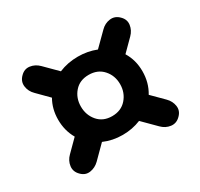

<svg xmlns="http://www.w3.org/2000/svg" viewBox="-116 -733 846 811"><g transform="rotate(-30 307.5 -328.0)"><path d="M73 -178 128 -233Q103 -276 103 -329.5Q103 -381.5 127 -423.5L73 -478Q53.5 -497 50.2 -522.8Q47 -548.5 67 -568Q86 -587.5 111 -584Q136 -580.5 155 -561.5L215.5 -501Q258.5 -519 308 -519Q355.5 -519 397 -502.5L459 -564Q478 -583.5 503.8 -586.8Q529.5 -590 549 -570Q568.5 -551 565 -526Q561.5 -501 542.5 -482L487.5 -427Q514 -384 514 -329.5Q514 -274 487 -229.5L542.5 -174Q561.5 -155 565 -130Q568.5 -105 549 -86Q529.5 -66 503.8 -69.2Q478 -72.5 459 -92L396.5 -154.5Q355 -137.5 308 -137.5Q258.5 -137.5 216.5 -156L155 -94.5Q136 -76 111 -72.2Q86 -68.5 67 -88Q47 -107.5 50.2 -133.2Q53.5 -159 73 -178ZM309 -228.5Q353 -228.5 379 -258.2Q405 -288 405 -329.5Q405 -371 379 -400.2Q353 -429.5 309 -429.5Q265 -429.5 239.5 -400.2Q214 -371 214 -329.5Q214 -288 239.5 -258.2Q265 -228.5 309 -228.5Z"/></g></svg>

Font: Fraunces 9pt SuperSoft Black
Style: Regular
Weight: 900
Version: Version 1.000;[b76b70a41]